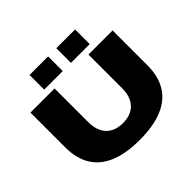

<svg xmlns="http://www.w3.org/2000/svg" viewBox="-201 -1132 1390 1390"><g transform="rotate(-45 494.5 -436.5)"><path d="M494 12Q352 12 259 -27.5Q166 -67 120 -143.5Q74 -220 74 -331V-688H321V-342Q321 -256 366.5 -208Q412 -160 494 -160Q577 -160 622.5 -208Q668 -256 668 -342V-688H915V-331Q915 -220 869 -143.5Q823 -67 729.5 -27.5Q636 12 494 12ZM262 -735V-885H452V-735ZM536 -735V-885H728V-735Z"/></g></svg>

Font: Archivo SemiBold Expanded Black
Style: Regular
Weight: 900
Width: 7
Version: Version 2.001